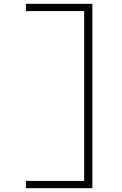

<svg xmlns="http://www.w3.org/2000/svg" viewBox="-20 -843 640 1006"><path d="M116 143V105H421V-785H116V-823H464V143Z"/></svg>

Font: Iosevka SS04 XLt Ex
Style: Regular
Weight: 200
Width: 7
Monospace: yes
Designer: Belleve Invis
Foundry: Belleve Invis
Version: Version 19.0.0; ttfautohint (v1.8.4)